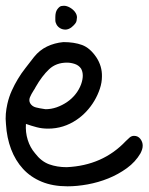

<svg xmlns="http://www.w3.org/2000/svg" viewBox="-20 -656 523 676"><path d="M5.9 -290Q11.7 -315.4 21.5 -336.9Q31.2 -358.4 43 -377.9Q54.7 -397.5 69.3 -416Q84 -434.6 99.6 -455.1Q119.1 -479.5 145.5 -492.2Q171.9 -504.9 203.1 -507.8Q241.2 -507.8 269 -497.6Q296.9 -487.3 319.3 -454.1Q339.8 -422.9 338.9 -386.7Q338.9 -365.2 331.5 -343.3Q324.2 -321.3 312 -300.8Q299.8 -280.3 283.7 -263.2Q267.6 -246.1 250 -234.4Q204.1 -203.1 149.4 -203.1Q127.9 -203.1 109.4 -208Q90.8 -212.9 71.3 -219.7Q69.3 -190.4 77.6 -163.6Q85.9 -136.7 103.5 -116.2Q125 -87.9 152.8 -77.6Q180.7 -67.4 214.8 -67.4Q341.8 -73.2 422.9 -159.2Q429.7 -166 436.5 -171.9Q443.4 -177.7 452.1 -177.7Q465.8 -177.7 474.1 -167Q482.4 -156.2 482.4 -143.6Q482.4 -136.7 480.5 -130.4Q478.5 -124 474.6 -116.2Q457 -85.9 426.8 -64Q396.5 -42 361.3 -27.8Q326.2 -13.7 288.6 -6.8Q251 0 217.8 0Q166 0 127 -16.1Q87.9 -32.2 61 -61.5Q34.2 -90.8 19 -130.9Q3.9 -170.9 1 -218.8Q-1 -238.3 0.5 -255.4Q2 -272.5 5.9 -290ZM85.9 -293Q92.8 -281.2 106.4 -277.8Q120.1 -274.4 133.8 -272.5Q135.7 -272.5 137.2 -272Q138.7 -271.5 140.6 -271.5Q160.2 -271.5 179.7 -278.3Q199.2 -285.2 216.3 -296.9Q233.4 -308.6 246.1 -324.7Q258.8 -340.8 265.6 -359.4Q277.3 -392.6 265.6 -414.1Q257.8 -425.8 243.7 -430.7Q229.5 -435.5 215.8 -435.5Q177.7 -435.5 152.8 -412.1Q127.9 -388.7 105.5 -349.6Q101.6 -341.8 98.6 -337.9Q89.8 -324.2 85.4 -313.5Q81.1 -302.7 85.9 -293ZM181.6 -623Q189.5 -633.8 196.3 -634.8Q203.1 -635.7 205.1 -635.7Q214.8 -635.7 226.1 -629.4Q237.3 -623 244.1 -613.8Q251 -604.5 251 -594.7Q251 -591.8 249.5 -582.5Q248 -573.2 231.4 -559.6Q220.7 -551.8 210.4 -551.8Q200.2 -551.8 191.9 -556.6Q183.6 -561.5 179.2 -569.3Q174.8 -577.1 174.8 -585Q174.8 -585.9 174.8 -587.9Q174.8 -591.8 174.8 -595.7Q174.8 -613.3 181.6 -623Z"/></svg>

Font: Scriphy
Style: Regular
Weight: 400
Designer: Ala M. Lockhart
Foundry: Ala M. Lockhart
Version: Version 1.0 2021